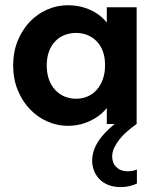

<svg xmlns="http://www.w3.org/2000/svg" viewBox="-20 -485 614 751"><path d="M397.7 0H514.5V-325.5V-332.5V-456.5H397.7V-332.5L390.7 -325.5V-126L397.7 -111ZM245.2 7.2Q279.7 7.2 309.9 -3Q340 -13.3 363.9 -30.4Q387.7 -47.5 403.9 -70.9Q420 -94.3 425.8 -120.8V-226.8H390.7Q390.7 -198.5 382.2 -174.9Q373.7 -151.3 359 -134.4Q344.2 -117.5 323.4 -108.1Q302.5 -98.8 277.8 -98.8Q253.3 -98.8 232.3 -107.6Q211.3 -116.5 195.6 -133.5Q180 -150.5 171.4 -174.5Q162.8 -198.5 162.8 -228.5Q162.8 -260.5 171.9 -284.5Q181 -308.5 196.9 -324.5Q212.8 -340.5 233.8 -348.4Q254.8 -356.2 277.5 -356.2Q303 -356.2 324.1 -347Q345.2 -337.7 360 -321.6Q374.7 -305.5 382.7 -283.1Q390.7 -260.8 390.7 -234.5H420.8V-342Q418.5 -366 404 -387.9Q389.5 -409.8 366.2 -427Q343 -444.3 312.1 -454.4Q281.2 -464.5 245.2 -464.5Q202.7 -464.5 164.1 -447.4Q125.5 -430.3 96.1 -399.3Q66.7 -368.3 49.1 -325.1Q31.5 -282 31.5 -229Q31.5 -176 49.4 -132.4Q67.2 -88.8 97 -57.8Q126.7 -26.8 165.4 -9.8Q204 7.2 245.2 7.2ZM452.3 246.8Q470.8 246.8 486.8 242.8Q502.8 238.8 515.5 233V178.2Q505.5 182 496.4 183.5Q487.3 185 479.3 185Q452.3 185 435.5 169Q418.8 153 418.8 127Q418.8 109.5 427 92.2Q435.3 75 448.6 58.5Q462 42 479 27.5Q496 13 514.5 0V-36.5H481.8Q414.5 4.2 377.5 50Q340.5 95.7 340.5 143.5Q340.5 163.2 347.4 181.6Q354.3 200 367.9 214.6Q381.5 229.3 402.6 238Q423.8 246.8 452.3 246.8Z"/></svg>

Font: Tilda Sans VF
Style: Regular
Weight: 400
Designer: ParaType Ltd
Foundry: ParaType Ltd
Version: Version 1.010